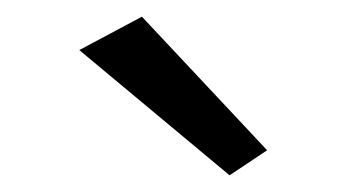

<svg xmlns="http://www.w3.org/2000/svg" viewBox="-20 -720 415 230"><path d="M75 -660 150 -700 300 -540 255 -510Z"/></svg>

Font: Jost*
Style: Regular
Weight: 400
Version: Version 3.7